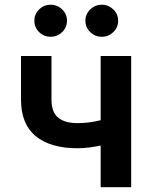

<svg xmlns="http://www.w3.org/2000/svg" viewBox="-20 -779 633 799"><path d="M302.2 -162.1Q189.9 -162.1 128.7 -212.4Q67.4 -262.7 67.4 -364.3V-545.9H194.3V-364.3Q194.3 -312 222.2 -289.3Q250 -266.6 302.2 -266.6Q328.1 -266.6 351.8 -269.8Q375.5 -272.9 398.9 -278.8V-545.9H525.9V0H398.9V-173.3Q376 -168.5 351.6 -165.3Q327.1 -162.1 302.2 -162.1ZM190.9 -626Q162.6 -626 142.8 -645.5Q123 -665 123 -692.9Q123 -720.2 142.8 -739.7Q162.6 -759.3 190.9 -759.3Q218.8 -759.3 238.8 -739.7Q258.8 -720.2 258.8 -692.9Q258.8 -665 238.8 -645.5Q218.8 -626 190.9 -626ZM403.8 -626Q375.5 -626 355.5 -645.5Q335.4 -665 335.4 -692.9Q335.4 -720.2 355.5 -739.7Q375.5 -759.3 403.8 -759.3Q431.6 -759.3 451.7 -739.7Q471.7 -720.2 471.7 -692.9Q471.7 -665 451.7 -645.5Q431.6 -626 403.8 -626Z"/></svg>

Font: Inter SemiBold
Style: Regular
Weight: 600
Designer: Rasmus Andersson
Foundry: rsms
Version: Version 4.001;git-9221beed3